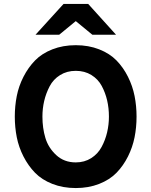

<svg xmlns="http://www.w3.org/2000/svg" viewBox="-20 -941 767 973"><path d="M364 -834 280 -765H160L302 -921H427L568 -765H448ZM482.5 -9Q429 12 364 12Q299 12 245.5 -9Q192 -30 157.5 -65.5Q123 -101 99 -148Q75 -195 65 -245.5Q55 -296 55 -350Q55 -404 65 -454.5Q75 -505 99 -552Q123 -599 157.5 -634.5Q192 -670 245.5 -691Q299 -712 364 -712Q429 -712 482.5 -691Q536 -670 570.5 -634.5Q605 -599 628.5 -552Q652 -505 662 -454.5Q672 -404 672 -350Q672 -296 662 -245.5Q652 -195 628.5 -148Q605 -101 570.5 -65.5Q536 -30 482.5 -9ZM364 -118Q408 -118 442 -139.5Q476 -161 495 -196.5Q514 -232 523 -271Q532 -310 532 -350Q532 -393 523 -432Q514 -471 495.5 -505.5Q477 -540 443 -561Q409 -582 364 -582Q319 -582 284.5 -560.5Q250 -539 231.5 -503.5Q213 -468 204 -429.5Q195 -391 195 -350Q195 -292 210 -242Q225 -192 265 -155Q305 -118 364 -118Z"/></svg>

Font: OVRPSS Recut ExtraBold
Style: Regular
Weight: 800
Designer: Giant Group
Foundry: Giant Group
Version: Version 1.001;hotconv 1.0.109;makeotfexe 2.5.65596